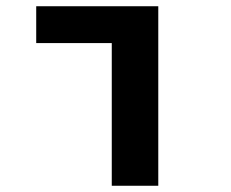

<svg xmlns="http://www.w3.org/2000/svg" viewBox="-20 -595 740 615"><path d="M338 -457V0H487V-575H96V-457Z"/></svg>

Font: Kawkab Mono
Style: Bold
Weight: 700
Monospace: yes
Designer: Abdullah Arif
Foundry: Abdullah Arif
Version: Version 1.000;PS 000.500;hotconv 1.0.88;makeotf.lib2.5.64775